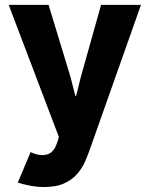

<svg xmlns="http://www.w3.org/2000/svg" viewBox="-20 -545 602 778"><path d="M157.7 212.9Q131.3 212.9 101.6 207.3Q71.8 201.7 52.2 194.8L104 71.3Q114.7 76.7 127.4 80.1Q140.1 83.5 150.4 83.5Q173.8 83.5 186.8 72.8Q199.7 62 205.8 47.6Q211.9 33.2 214.8 23.4L234.9 -56.2L224.1 24.4L15.1 -525.4H176.8L265.6 -233.4L285.2 -156.7H288.6L307.6 -233.4L389.6 -525.4H551.3L344.7 58.6Q336.9 81.1 325.4 107.9Q314 134.8 293.9 158.4Q273.9 182.1 241.2 197.5Q208.5 212.9 157.7 212.9Z"/></svg>

Font: Reddit Mono ExtraBold
Style: Regular
Weight: 800
Monospace: yes
Designer: Stephen Hutchings
Foundry: Reddit
Version: Version 1.014